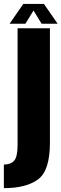

<svg xmlns="http://www.w3.org/2000/svg" viewBox="-59 -744 318 994"><path d="M-39 230V108Q-5 108 13.5 88.8Q32 69.5 32 6V-597.5H199.5V-5Q199.5 139 138.2 184.5Q77 230 -39 230ZM-9.5 -621 61.5 -723.5H168.5L239.5 -621H156.5L114.5 -689.5L72.5 -621Z"/></svg>

Font: Anybody Condensed ExtraBold
Style: Regular
Weight: 800
Width: 3
Designer: Tyler Finck
Foundry: Etcetera Type Company
Version: Version 1.010; ttfautohint (v1.8.3) -l 8 -r 50 -G 200 -x 14 